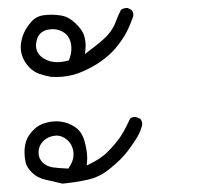

<svg xmlns="http://www.w3.org/2000/svg" viewBox="-20 -279 540 474"><path d="M194.3 129.4Q195.3 117.2 195.3 111.8Q195.3 95.7 189.9 74.2Q183.6 47.4 166.7 35.6Q149.9 23.9 131.3 21.5Q125 20.5 120.4 20.5Q115.7 20.5 109.6 21Q103.5 21.5 94.2 23.9Q75.7 28.3 63 41.5Q52.2 52.2 46.9 63.5Q40.5 77.6 40.5 96.7Q40.5 108.4 43 121.1Q45.9 134.3 59.1 147.2Q72.3 160.2 92.3 164.6L134.3 174.3Q165.5 171.4 196 164.8Q226.6 158.2 252.9 136.2Q279.8 114.3 295.4 93.8Q317.4 64 323.7 50.3Q328.1 41.5 330.6 31.2Q331.1 29.3 331.1 27.3Q331.1 20 326.2 14.2L316.9 10.3Q314.9 9.8 313 9.8Q306.2 9.8 301.3 13.7Q284.2 50.3 273.4 64Q261.7 80.1 244.9 96.7Q228 113.3 201.2 126ZM75.2 97.7Q75.2 80.6 87.4 68.8Q98.6 58.1 114.3 56.2Q116.7 55.7 119.6 55.7Q132.3 55.7 144 64.9Q158.2 75.7 161.1 95.7Q161.6 98.6 161.6 102.1Q161.6 118.7 149.9 135.3L148.9 137.2Q125.5 136.2 110.8 134.3Q95.2 131.8 85.2 122.1Q75.2 112.3 75.2 97.7ZM191.4 -165.5Q191.4 -178.2 188 -189.9Q183.6 -205.6 166 -221.9Q148.4 -238.3 130.4 -240.7Q118.7 -242.7 108.6 -242.7Q98.6 -242.7 90.3 -241.7Q70.3 -239.7 58.1 -226.1Q45.9 -212.4 39.8 -199.2Q33.7 -186 31.7 -170.9Q31.2 -167 31.2 -163.1Q31.2 -134.3 53.7 -111.3Q64.5 -101.1 77.1 -96.7Q89.8 -92.3 105 -89.4Q111.8 -88.9 118.7 -88.9Q147.9 -88.9 174.3 -98.6Q223.6 -117.7 255.9 -149.9Q272 -166 286.1 -188.5Q297.9 -207.5 309.1 -239.3Q309.1 -240.2 309.1 -241.7Q309.1 -243.2 309.1 -245.6Q308.1 -250.5 304.7 -254.4L295.4 -259.3Q294.4 -259.3 293.9 -259.3Q285.2 -259.3 278.8 -254.9Q271.5 -240.7 268.1 -231.2Q264.6 -221.7 262.2 -216.8Q253.9 -200.2 241.7 -188Q228 -174.3 197.8 -151.9L189.9 -145.5Q191.4 -160.6 191.4 -165.5ZM121.6 -125.5Q104.5 -125.5 91.3 -132.8Q68.8 -144.5 68.8 -167.5Q68.8 -169.9 69.3 -172.4Q72.3 -198.7 95.2 -205.1Q103 -207 110.8 -207Q126.5 -207 139.2 -197.8Q156.2 -185.1 156.2 -158.7Q156.2 -145 149.9 -129.9Q133.8 -125.5 121.6 -125.5Z"/></svg>

Font: Bakudai
Style: Light
Weight: 300
Version: Version 1.48